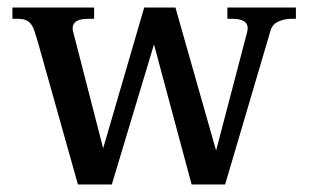

<svg xmlns="http://www.w3.org/2000/svg" viewBox="-20 -490 820 510"><path d="M766 -470V-440H753Q736 -440 720 -433Q704 -426 699 -410L578 0H489L389 -372L277 0H187L79 -384Q77 -390 71.5 -407.5Q66 -425 56 -432.5Q46 -440 29 -440H13V-470H230V-440H214Q173 -440 173 -415Q173 -410 174 -407L254 -96L363 -470H446L554 -90L636 -403Q638 -411 638 -414Q638 -428 627 -434Q616 -440 600 -440H584V-470Z"/></svg>

Font: Taviraj Medium
Style: Regular
Weight: 500
Designer: Katatrad Team
Foundry: CadsonDemak
Version: Version 1.001